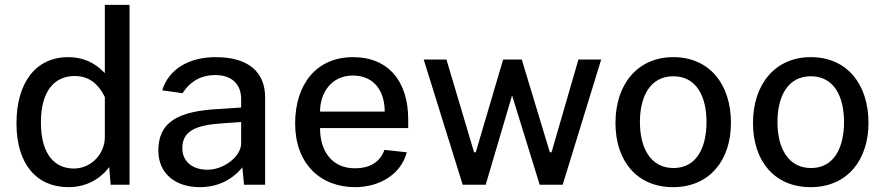

<svg xmlns="http://www.w3.org/2000/svg" viewBox="-20 -763 3652 793"><path d="M263 10C357 10 411 -45 431 -73L437 0H515V-743H413V-461C370 -507 319 -527 262 -527C125 -527 48 -418 48 -254C48 -85 131 10 263 10ZM285 -67C208 -67 149 -123 149 -257C149 -388 205 -449 289 -449C342 -449 384 -422 413 -362V-196C413 -129 358 -67 285 -67Z M805 10C879 10 939 -20 981 -72L988 0H1075V-361C1075 -462 1010 -527 871 -527C761 -527 677 -478 650 -390L734 -378C767 -430 815 -453 867 -453C935 -454 976 -417 976 -354V-319L889 -313C710 -305 634 -256 634 -141C634 -46 705 10 805 10ZM837 -62C776 -62 733 -95 733 -151C733 -225 793 -247 904 -254L976 -259V-170C975 -115 903 -62 837 -62Z M1302 -234H1666V-270C1666 -426 1585 -527 1438 -527C1287 -527 1199 -415 1199 -253C1199 -89 1301 10 1447 10C1548 10 1637 -44 1660 -134L1568 -144C1549 -93 1508 -68 1445 -68C1351 -68 1301 -140 1302 -234ZM1302 -302C1301 -375 1346 -451 1437 -451C1526 -451 1569 -386 1569 -302Z M2463 -517H2369L2258 -134H2251L2135 -517H2058L1945 -134H1938L1824 -517H1730L1891 0H1986L2095 -369L2209 0H2304Z M2760 10C2910 10 2999 -100 2999 -256C2999 -414 2911 -527 2761 -527C2614 -527 2522 -416 2522 -255C2522 -99 2610 10 2760 10ZM2762 -69C2665 -69 2623 -155 2623 -259C2623 -364 2665 -448 2761 -448C2857 -448 2898 -364 2898 -259C2898 -155 2858 -69 2762 -69Z M3328 10C3478 10 3567 -100 3567 -256C3567 -414 3479 -527 3329 -527C3182 -527 3090 -416 3090 -255C3090 -99 3178 10 3328 10ZM3330 -69C3233 -69 3191 -155 3191 -259C3191 -364 3233 -448 3329 -448C3425 -448 3466 -364 3466 -259C3466 -155 3426 -69 3330 -69Z"/></svg>

Font: United Sans Medium
Style: Regular
Weight: 500
Designer: Pablo Impallari, Rodrigo Fuenzalida (Modified by Dan O. Williams)
Version: Version 1.000;PS 001.000;hotconv 1.0.88;makeotf.lib2.5.64775